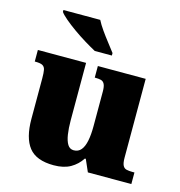

<svg xmlns="http://www.w3.org/2000/svg" viewBox="-113 -867 917 977"><g transform="rotate(15 345.5 -378.0)"><path d="M257 10Q165 10 126 -39.5Q87 -89 87 -189V-402Q87 -431 84 -446.5Q81 -462 69.5 -468.5Q58 -475 32 -475H28V-536H282V-234Q282 -192 287 -159.5Q292 -127 303.5 -108.5Q315 -90 336 -90Q360 -90 374.5 -107.5Q389 -125 395.5 -157.5Q402 -190 402 -235V-417Q402 -444 395.5 -456.5Q389 -469 377 -472Q365 -475 348 -475H344V-536H596V-121Q596 -93 602.5 -80Q609 -67 622 -64Q635 -61 652 -61H664V0H435L407 -64H402Q380 -30 345 -10Q310 10 257 10ZM309 -606Q283 -620 251 -639.5Q219 -659 188 -681Q157 -703 133.5 -723Q110 -743 101 -756V-766H295Q306 -744 325 -717Q344 -690 364.5 -664Q385 -638 399 -619V-606Z"/></g></svg>

Font: Noto Serif Tibetan Black
Style: Regular
Weight: 900
Version: Version 2.103